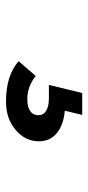

<svg xmlns="http://www.w3.org/2000/svg" viewBox="153 -193 294 640"><g transform="rotate(90 300.0 127.0)"><path d="M319 254Q275 254 241.5 243.5Q208 233 184 212L233 155Q269 183 310 183Q336 183 350 173.5Q364 164 364 146Q364 129 349 120Q334 111 308 111H263L290 0H363L349 58Q396 62 423.5 84.5Q451 107 451 144Q451 190 413 222Q375 254 319 254Z"/></g></svg>

Font: Red Hat Text
Style: Bold
Weight: 700
Designer: Pentagram, MCKL
Foundry: MCKL
Version: Version 1.030